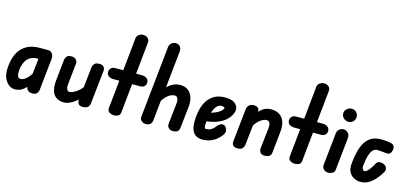

<svg xmlns="http://www.w3.org/2000/svg" viewBox="-69 -1255 3741 1738"><g transform="rotate(15 1801.5 -385.5)"><path d="M108 5Q77 5 51.5 -14Q26 -33 10.5 -66.5Q-5 -100 -5 -143Q-5 -192 6 -240.5Q17 -289 43.5 -328.5Q70 -368 116 -392Q162 -416 232 -416H279L268 -317H236Q195 -317 168.5 -301Q142 -285 127.5 -260Q113 -235 107 -206.5Q101 -178 101 -154Q101 -129 108 -114Q115 -99 131 -99Q151 -99 171 -111.5Q191 -124 211.5 -149.5Q232 -175 255 -214L244 -80Q221 -50 187 -22.5Q153 5 108 5ZM270 0Q242 0 226.5 -16Q211 -32 214 -52L255 -416H310Q333 -416 347 -396.5Q361 -377 359 -350L327 -44Q325 -31 313.5 -15.5Q302 0 270 0Z M742 0Q714 0 702.5 -15Q691 -30 693 -57L728 -372Q730 -386 743 -401Q756 -416 788 -416Q819 -416 831 -400.5Q843 -385 841 -364L807 -50Q805 -27 789 -13.5Q773 0 742 0ZM569 5Q523 5 494 -15.5Q465 -36 454 -75.5Q443 -115 449 -171L470 -371Q472 -384 483.5 -400Q495 -416 527 -416Q556 -416 571 -399.5Q586 -383 583 -361L562 -162Q559 -132 568 -116Q577 -100 591 -100Q605 -100 627.5 -110Q650 -120 676 -142.5Q702 -165 725 -202L714 -77Q696 -57 671 -38Q646 -19 619 -7Q592 5 569 5Z M1035 0Q1012 0 992.5 -12Q973 -24 975 -52L1044 -726Q1046 -744 1063.5 -758Q1081 -772 1106 -772Q1131 -772 1148.5 -756.5Q1166 -741 1163 -715L1094 -42Q1092 -19 1075 -9.5Q1058 0 1035 0ZM883 -365Q883 -387 897 -401.5Q911 -416 939 -416H1188Q1217 -416 1234 -401.5Q1251 -387 1251 -365Q1251 -343 1237 -329Q1223 -315 1194 -315H945Q917 -315 900 -329Q883 -343 883 -365Z M1587 0Q1559 0 1545.5 -16.5Q1532 -33 1534 -55L1556 -254Q1558 -277 1551 -296.5Q1544 -316 1520 -316Q1502 -316 1481 -305.5Q1460 -295 1438 -271Q1416 -247 1393 -206L1408 -348Q1430 -376 1467 -398.5Q1504 -421 1547 -421Q1588 -421 1617.5 -400.5Q1647 -380 1661 -341Q1675 -302 1669 -245L1647 -45Q1646 -27 1632.5 -13.5Q1619 0 1587 0ZM1335 2Q1311 2 1293.5 -13Q1276 -28 1279 -53L1349 -723Q1352 -749 1370 -762.5Q1388 -776 1410 -776Q1434 -776 1449 -759.5Q1464 -743 1462 -714L1392 -44Q1389 -21 1372.5 -9.5Q1356 2 1335 2Z M1860 5Q1834 5 1809.5 -7Q1785 -19 1770 -50Q1755 -81 1755 -139Q1756 -197 1768 -247.5Q1780 -298 1805.5 -336Q1831 -374 1871.5 -395.5Q1912 -417 1970 -417Q2045 -416 2073 -380.5Q2101 -345 2082 -298Q2069 -267 2043.5 -241.5Q2018 -216 1982.5 -198.5Q1947 -181 1904 -171.5Q1861 -162 1814 -162L1824 -240Q1839 -240 1864 -246Q1889 -252 1915 -262.5Q1941 -273 1960.5 -288Q1980 -303 1985 -321Q1987 -328 1977 -331Q1967 -334 1955 -334Q1930 -334 1912 -314Q1894 -294 1882.5 -263.5Q1871 -233 1865 -199.5Q1859 -166 1857 -140Q1856 -126 1858.5 -111Q1861 -96 1873 -96Q1896 -96 1912.5 -104Q1929 -112 1940.5 -123.5Q1952 -135 1958 -143Q1975 -165 1993.5 -172.5Q2012 -180 2031 -168Q2044 -158 2051 -135Q2058 -112 2038 -84Q2027 -69 2005 -48Q1983 -27 1948 -11Q1913 5 1860 5Z M2193 0Q2163 0 2150.5 -15.5Q2138 -31 2141 -52L2173 -356Q2175 -382 2191 -399Q2207 -416 2235 -416Q2267 -416 2279 -400.5Q2291 -385 2288 -359L2254 -44Q2252 -31 2239 -15.5Q2226 0 2193 0ZM2446 0Q2418 0 2406 -16.5Q2394 -33 2396 -55L2418 -254Q2420 -272 2417 -286Q2414 -300 2406.5 -308Q2399 -316 2384 -316Q2354 -316 2321 -289.5Q2288 -263 2256 -206L2271 -343Q2288 -373 2320.5 -397Q2353 -421 2399 -421Q2445 -421 2476.5 -400.5Q2508 -380 2522 -341Q2536 -302 2530 -245L2509 -45Q2508 -26 2493 -13Q2478 0 2446 0Z M2730 0Q2707 0 2687.5 -12Q2668 -24 2670 -52L2739 -726Q2741 -744 2758.5 -758Q2776 -772 2801 -772Q2826 -772 2843.5 -756.5Q2861 -741 2858 -715L2789 -42Q2787 -19 2770 -9.5Q2753 0 2730 0ZM2578 -365Q2578 -387 2592 -401.5Q2606 -416 2634 -416H2883Q2912 -416 2929 -401.5Q2946 -387 2946 -365Q2946 -343 2932 -329Q2918 -315 2889 -315H2640Q2612 -315 2595 -329Q2578 -343 2578 -365Z M3042 0Q3019 0 3001 -16Q2983 -32 2986 -58L3018 -362Q3020 -386 3038.5 -401Q3057 -416 3078 -416Q3101 -416 3119.5 -397Q3138 -378 3135 -349L3103 -44Q3101 -20 3081.5 -10Q3062 0 3042 0ZM3101 -492Q3076 -492 3056 -510Q3036 -528 3036 -554Q3036 -580 3056 -597.5Q3076 -615 3101 -615Q3127 -615 3144.5 -597.5Q3162 -580 3162 -554Q3162 -528 3144.5 -510Q3127 -492 3101 -492Z M3347 5Q3318 5 3288 -8.5Q3258 -22 3240 -54Q3222 -86 3228 -143Q3233 -193 3244 -241.5Q3255 -290 3276.5 -329.5Q3298 -369 3335 -392.5Q3372 -416 3430 -416Q3458 -416 3488.5 -412.5Q3519 -409 3532 -404Q3546 -399 3554.5 -382Q3563 -365 3553 -337Q3544 -312 3528.5 -308.5Q3513 -305 3495 -308Q3476 -310 3453.5 -312Q3431 -314 3421 -314Q3395 -314 3378.5 -295Q3362 -276 3353 -247.5Q3344 -219 3339.5 -190Q3335 -161 3333 -140Q3332 -124 3339 -111.5Q3346 -99 3358 -99Q3369 -99 3383 -112.5Q3397 -126 3412 -148Q3427 -170 3440 -195Q3448 -209 3468.5 -212.5Q3489 -216 3512 -204Q3535 -193 3538.5 -173.5Q3542 -154 3537 -144Q3516 -106 3487 -71.5Q3458 -37 3422.5 -16Q3387 5 3347 5Z"/></g></svg>

Font: Edu NSW ACT Foundation
Style: Bold
Weight: 700
Version: Version 1.003